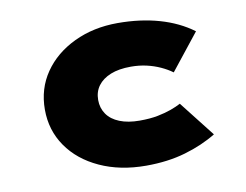

<svg xmlns="http://www.w3.org/2000/svg" viewBox="-65 -635 939 734"><g transform="rotate(-10 404.0 -268.0)"><path d="M447 10Q346 10 267.5 -26Q189 -62 145.5 -125Q102 -188 102 -268Q102 -349 145 -411.5Q188 -474 263.5 -510Q339 -546 433 -546Q521 -546 594.5 -525Q668 -504 723 -463L612 -323Q593 -337 568 -348.5Q543 -360 514.5 -366.5Q486 -373 454 -373Q407 -373 375 -360Q343 -347 326 -324Q309 -301 309 -269Q309 -238 325.5 -214Q342 -190 374.5 -177Q407 -164 452 -164Q493 -164 523 -170Q553 -176 575 -184Q597 -192 614 -201L722 -63Q668 -30 599.5 -10Q531 10 447 10Z"/></g></svg>

Font: Lexend Peta Black
Style: Regular
Weight: 900
Version: Version 1.007